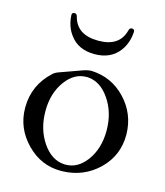

<svg xmlns="http://www.w3.org/2000/svg" viewBox="-108 -785 757 880"><g transform="rotate(15 270.5 -345.5)"><path d="M281.7 -466.8Q377 -462.9 442.9 -393.3Q508.8 -323.7 510.3 -227.1V-224.1Q510.3 -126.5 441.4 -59.1Q371.1 9.3 270 12.2H262.2Q168.5 12.2 100.6 -57.1Q30.3 -128.4 30.3 -225.6V-227.1Q30.8 -334 110.8 -406.7Q120.1 -415.5 138.4 -421.9Q156.7 -428.2 192.9 -441.4Q214.4 -449.2 240.2 -458.5Q264.6 -466.8 280.3 -466.8ZM271.5 -434.1H265.6Q208.5 -434.1 167.5 -378.9Q124 -320.3 124 -234.9Q124 -149.4 166.7 -86.7Q209.5 -23.9 270.5 -21H277.3Q334 -21 375 -76.2Q418 -134.3 418 -219.7Q418 -305.2 375 -367.9Q332 -430.7 271.5 -434.1ZM273.4 -544.4Q194.8 -544.4 155.8 -599.1Q127.9 -636.2 125 -689.5V-690.9Q125 -702.6 137.7 -702.6Q147.9 -702.6 150.9 -689.5Q171.9 -608.9 272.5 -608.4H274.9Q374.5 -608.4 395.5 -689.5Q398.9 -702.6 408.7 -702.6Q421.9 -702.6 421.9 -690.4V-689.5Q418.5 -636.2 391.1 -599.1Q350.6 -544.4 273.4 -544.4Z"/></g></svg>

Font: Caudex
Style: Regular
Weight: 400
Version: Version 1.01